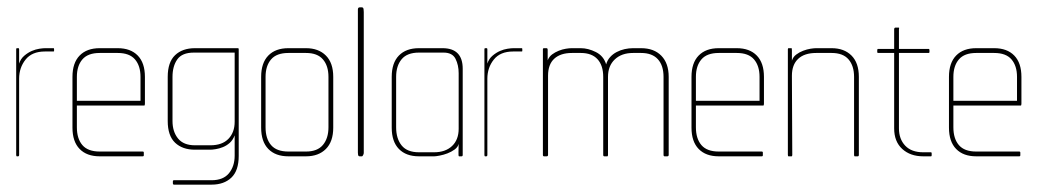

<svg xmlns="http://www.w3.org/2000/svg" viewBox="-20 -425 2829 522"><path d="M126 -285H102Q67 -285 49.5 -263Q32 -241 32 -211V-4Q32 0 29 0H26Q24 0 24 -4V-291Q24 -294 26 -294H30Q32 -294 32 -291V-252Q36 -265 46 -273.5Q56 -282 66.5 -286.5Q77 -291 87 -292.5Q97 -294 103 -294H126Q127 -294 127 -291V-288V-286Q126 -285 126 -285Z M372 -138H189V-79Q189 -48 204 -30.5Q219 -13 251 -13H368Q371 -13 371 -10V-3Q371 0 368 0H251Q216 0 196.5 -20Q177 -40 177 -78V-216Q177 -254 196.5 -274Q216 -294 251 -294H300Q335 -294 354.5 -274Q374 -254 374 -216V-143Q374 -138 372 -138ZM362 -216Q362 -246 347 -263.5Q332 -281 300 -281H251Q219 -281 204 -263.5Q189 -246 189 -216V-151H362Z M555 77H453Q450 77 450 73V68Q450 65 453 65H555Q587 65 602.5 46Q618 27 618 -2V-57Q613 -44 604.5 -36.5Q596 -29 586 -25Q576 -21 566.5 -19.5Q557 -18 552 -18H510Q476 -18 456 -37Q436 -56 436 -96V-216Q436 -256 456 -275Q476 -294 510 -294H627Q629 -294 629 -291V-1Q629 39 609 58Q589 77 555 77ZM507 -282Q475 -282 462 -263.5Q449 -245 449 -216V-96Q449 -67 464 -48.5Q479 -30 510 -30H552Q584 -30 601 -47.5Q618 -65 618 -94V-282Z M812 0H764Q729 0 709.5 -20Q690 -40 690 -78V-216Q690 -254 709.5 -274Q729 -294 764 -294H812Q846 -294 866 -274Q886 -254 886 -216V-78Q886 -40 866 -20Q846 0 812 0ZM873 -216Q873 -246 858 -263.5Q843 -281 812 -281H764Q732 -281 717 -263.5Q702 -246 702 -216V-79Q702 -48 717 -30.5Q732 -13 764 -13H812Q843 -13 858 -31Q873 -49 873 -79Z M964 0H958Q954 0 953.5 -4.5Q953 -9 953 -10V-391Q953 -393 953 -399Q953 -405 958 -405H964Q968 -405 968.5 -399.5Q969 -394 969 -392V-10Q969 -7 968 -5Q966 0 964 0Z M1235 0H1228Q1226 0 1226.5 -11.5Q1227 -23 1227 -34Q1225 -25 1216 -18.5Q1207 -12 1196.5 -8Q1186 -4 1175.5 -2Q1165 0 1161 0H1119Q1084 0 1064.5 -20Q1045 -40 1045 -78V-216Q1045 -254 1064.5 -274Q1084 -294 1119 -294H1183Q1238 -294 1238 -238V-4Q1238 0 1235 0ZM1186 -282H1119Q1087 -282 1072 -264Q1057 -246 1057 -216V-79Q1057 -48 1072 -29.5Q1087 -11 1119 -11H1160Q1191 -11 1209 -28Q1227 -45 1227 -75V-226Q1227 -248 1218.5 -265Q1210 -282 1186 -282Z M1399 -285H1375Q1340 -285 1322.5 -263Q1305 -241 1305 -211V-4Q1305 0 1302 0H1299Q1297 0 1297 -4V-291Q1297 -294 1299 -294H1303Q1305 -294 1305 -291V-252Q1309 -265 1319 -273.5Q1329 -282 1339.5 -286.5Q1350 -291 1360 -292.5Q1370 -294 1376 -294H1399Q1400 -294 1400 -291V-288V-286Q1399 -285 1399 -285Z M1794 0H1787Q1784 0 1784 -4V-216Q1784 -247 1768.5 -264Q1753 -281 1723 -281H1701Q1670 -281 1651.5 -263.5Q1633 -246 1633 -216V-4Q1633 0 1631 0H1623Q1620 0 1620 -4V-216Q1620 -247 1604.5 -264Q1589 -281 1559 -281H1535Q1504 -281 1487 -265.5Q1470 -250 1470 -219V-4Q1470 0 1466 0H1459Q1456 0 1456 -4V-291Q1456 -294 1459 -294H1466Q1469 -294 1469 -289V-261Q1473 -271 1481 -277Q1489 -283 1499 -287Q1509 -291 1518.5 -292.5Q1528 -294 1534 -294H1559Q1579 -294 1600 -283.5Q1621 -273 1628 -250Q1631 -261 1638.5 -269.5Q1646 -278 1656.5 -283.5Q1667 -289 1678.5 -291.5Q1690 -294 1701 -294H1723Q1758 -294 1778 -273.5Q1798 -253 1798 -216V-4Q1798 0 1794 0Z M2055 -138H1872V-79Q1872 -48 1887 -30.5Q1902 -13 1934 -13H2051Q2054 -13 2054 -10V-3Q2054 0 2051 0H1934Q1899 0 1879.5 -20Q1860 -40 1860 -78V-216Q1860 -254 1879.5 -274Q1899 -294 1934 -294H1983Q2018 -294 2037.5 -274Q2057 -254 2057 -216V-143Q2057 -138 2055 -138ZM2045 -216Q2045 -246 2030 -263.5Q2015 -281 1983 -281H1934Q1902 -281 1887 -263.5Q1872 -246 1872 -216V-151H2045Z M2312 0H2304Q2302 0 2302 -4V-216Q2302 -246 2287 -263.5Q2272 -281 2241 -281H2199Q2167 -281 2150 -265Q2133 -249 2133 -219L2134 -4Q2134 0 2132 0H2124Q2122 0 2122 -4V-291Q2122 -294 2124 -294H2132Q2133 -294 2133 -287V-276V-260Q2136 -270 2144.5 -276.5Q2153 -283 2163.5 -287Q2174 -291 2183.5 -292.5Q2193 -294 2199 -294H2241Q2275 -294 2295 -274Q2315 -254 2315 -216V-4Q2315 0 2312 0Z M2511 0H2490Q2455 0 2433 -20Q2411 -40 2411 -76V-281H2367Q2365 -281 2365 -284V-288Q2365 -292 2367 -292H2411V-345Q2411 -350 2415 -350H2423Q2425 -350 2424.5 -348.5Q2424 -347 2424 -345V-292H2505Q2507 -292 2507 -288V-284Q2507 -281 2505 -281H2424V-76Q2424 -47 2441 -29Q2458 -11 2490 -11H2511Q2513 -11 2513 -8V-3Q2513 0 2511 0Z M2755 -138H2572V-79Q2572 -48 2587 -30.5Q2602 -13 2634 -13H2751Q2754 -13 2754 -10V-3Q2754 0 2751 0H2634Q2599 0 2579.5 -20Q2560 -40 2560 -78V-216Q2560 -254 2579.5 -274Q2599 -294 2634 -294H2683Q2718 -294 2737.5 -274Q2757 -254 2757 -216V-143Q2757 -138 2755 -138ZM2745 -216Q2745 -246 2730 -263.5Q2715 -281 2683 -281H2634Q2602 -281 2587 -263.5Q2572 -246 2572 -216V-151H2745Z"/></svg>

Font: Chathura Thin
Style: Regular
Weight: 250
Designer: Appaji Ambarisha Darbha
Foundry: Aditya Fonts
Version: Version 1.002 2016